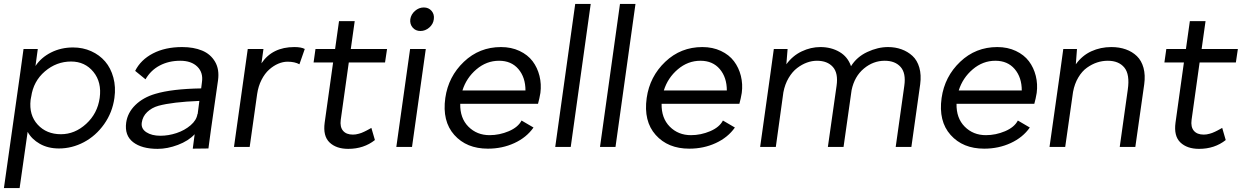

<svg xmlns="http://www.w3.org/2000/svg" viewBox="-20 -750 6338 980"><path d="M172.9 -500 161.1 -413.1Q189.9 -456.5 240.7 -482.2Q291.5 -507.8 353 -507.8Q402.8 -507.8 445.3 -488.8Q487.8 -469.7 516.6 -436.3Q545.4 -402.8 558.6 -354.2Q571.8 -305.7 564 -250Q553.7 -175.8 511.5 -116.2Q469.2 -56.6 408.4 -24.4Q347.7 7.8 280.8 7.8Q225.1 7.8 183.3 -15.9Q141.6 -39.6 121.1 -77.1L80.1 210H0L84 -382.8L100.1 -500ZM136.2 -240.2Q127.4 -162.6 172.4 -113.8Q217.3 -64.9 291 -64.9Q361.8 -64.9 419.7 -117.7Q477.5 -170.4 488.8 -250Q500 -330.1 456.8 -383.1Q413.6 -436 342.8 -436Q268.1 -436 209.2 -385.7Q150.4 -335.4 139.2 -255.9V-256.8Z M909.7 -509.8Q968.3 -509.8 1011.5 -491.9Q1054.7 -474.1 1077.6 -435.1Q1100.6 -396 1092.8 -339.8L1057.6 -94.2Q1055.2 -75.7 1050.3 -40.5Q1045.4 -5.4 1043.9 7.8L963.9 8.8Q966.8 -16.1 973.6 -64.9Q941.9 -30.8 888.2 -10.5Q834.5 9.8 784.7 9.8Q703.6 9.8 659.4 -24.4Q615.2 -58.6 624 -124Q631.3 -175.3 671.1 -214.1Q710.9 -252.9 772.9 -271Q857.9 -296.4 1006.8 -298.8L1010.7 -330.1Q1018.1 -379.4 987.3 -409.7Q956.5 -439.9 899.9 -439.9Q841.8 -439.9 795.7 -415.8Q749.5 -391.6 722.7 -345.2L669.9 -388.2Q698.2 -444.8 760.7 -477.3Q823.2 -509.8 909.7 -509.8ZM703.6 -124Q699.2 -93.3 726.8 -75.2Q754.4 -57.1 798.8 -57.1Q839.8 -57.1 881.1 -70.8Q922.4 -84.5 952.9 -110.6Q983.4 -136.7 987.8 -168L988.8 -167L997.6 -234.9Q859.9 -229.5 788.6 -210Q754.4 -200.2 731.2 -178Q708 -155.8 703.6 -124Z M1482.4 -509.8Q1518.1 -509.8 1535.6 -500L1508.3 -421.9Q1484.4 -435.1 1447.8 -435.1Q1424.3 -435.1 1400.1 -424.8Q1376 -414.6 1353.8 -394.8Q1331.5 -375 1314.9 -342.5Q1298.3 -310.1 1292.5 -270L1254.4 0H1174.3L1244.6 -500H1324.7L1314.5 -426.8Q1370.1 -509.8 1482.4 -509.8Z M1719.2 -138.2Q1714.4 -102.1 1731 -82.5Q1747.6 -63 1781.2 -63Q1788.6 -63 1795.9 -64Q1803.2 -64.9 1811.3 -67.4Q1819.3 -69.8 1824.5 -71.5Q1829.6 -73.2 1838.6 -77.6Q1847.7 -82 1850.6 -83.5Q1853.5 -85 1863.8 -90.6Q1874 -96.2 1875.5 -97.2L1893.6 -35.2Q1836.9 9.8 1757.3 9.8Q1696.3 9.8 1662.1 -22.9Q1627.9 -55.7 1637.2 -124L1680.2 -431.2H1580.6L1590.3 -500H1690.4L1710.4 -642.1H1790.5L1770.5 -500H1955.6L1945.3 -431.2H1760.3Z M2074.2 -651.9Q2078.1 -676.8 2098.1 -694.3Q2118.2 -711.9 2143.1 -711.9Q2168 -711.9 2182.9 -694.3Q2197.8 -676.8 2194.3 -651.9Q2191.4 -627 2171.1 -609.4Q2150.9 -591.8 2126 -591.8Q2101.1 -591.8 2086.2 -609.4Q2071.3 -627 2074.2 -651.9ZM2002.9 0 2073.2 -500H2153.3L2083 0Z M2470.2 8.8Q2361.3 8.8 2298.8 -61.3Q2236.3 -131.3 2252.9 -250Q2268.6 -359.4 2347.7 -434.6Q2426.8 -509.8 2537.1 -509.8Q2589.8 -509.8 2631.8 -490Q2673.8 -470.2 2698.5 -437.5Q2723.1 -404.8 2733.6 -362.8Q2744.1 -320.8 2738.3 -275.9Q2733.4 -246.1 2726.1 -220.2H2329.1Q2327.6 -147 2370.8 -103.5Q2414.1 -60.1 2479 -60.1Q2529.3 -60.1 2576.9 -80.3Q2624.5 -100.6 2642.1 -134.8L2703.1 -99.1Q2667.5 -48.3 2605.7 -19.8Q2543.9 8.8 2470.2 8.8ZM2340.3 -288.1H2662.1Q2662.1 -355 2626 -397.5Q2589.8 -439.9 2527.3 -439.9Q2463.4 -439.9 2411.9 -396.2Q2360.4 -352.5 2340.3 -288.1Z M2916 -730H2995.1L2893.1 0H2814Z M3144.5 -730H3223.6L3121.6 0H3042.5Z M3498 8.8Q3389.2 8.8 3326.7 -61.3Q3264.2 -131.3 3280.8 -250Q3296.4 -359.4 3375.5 -434.6Q3454.6 -509.8 3564.9 -509.8Q3617.7 -509.8 3659.7 -490Q3701.7 -470.2 3726.3 -437.5Q3751 -404.8 3761.5 -362.8Q3772 -320.8 3766.1 -275.9Q3761.2 -246.1 3753.9 -220.2H3356.9Q3355.5 -147 3398.7 -103.5Q3441.9 -60.1 3506.8 -60.1Q3557.1 -60.1 3604.7 -80.3Q3652.3 -100.6 3669.9 -134.8L3731 -99.1Q3695.3 -48.3 3633.5 -19.8Q3571.8 8.8 3498 8.8ZM3368.2 -288.1H3689.9Q3689.9 -355 3653.8 -397.5Q3617.7 -439.9 3555.2 -439.9Q3491.2 -439.9 3439.7 -396.2Q3388.2 -352.5 3368.2 -288.1Z M4512.7 -509.8Q4549.8 -509.8 4581.5 -498.3Q4613.3 -486.8 4637.5 -464.6Q4661.6 -442.4 4672.4 -405Q4683.1 -367.7 4676.8 -319.8L4631.8 0H4551.8L4595.7 -312Q4605 -376.5 4576.9 -408.2Q4548.8 -439.9 4495.6 -439.9Q4437 -439.9 4389.2 -399.9Q4341.3 -359.9 4326.7 -290L4285.6 0H4205.6L4250 -312Q4259.3 -376.5 4231.2 -408.2Q4203.1 -439.9 4149.9 -439.9Q4124.5 -439.9 4098.9 -430.7Q4073.2 -421.4 4048.8 -402.8Q4024.4 -384.3 4005.4 -352.3Q3986.3 -320.3 3978.5 -278.8L3939.9 0H3859.9L3913.6 -382.8L3929.7 -500H4000L3993.7 -421.9Q4025.9 -465.8 4072.3 -487.8Q4118.7 -509.8 4167 -509.8Q4222.2 -509.8 4264.6 -485.1Q4307.1 -460.4 4323.7 -412.1Q4353 -459.5 4406.7 -484.6Q4460.4 -509.8 4512.7 -509.8Z M5003.4 8.8Q4894.5 8.8 4832 -61.3Q4769.5 -131.3 4786.1 -250Q4801.8 -359.4 4880.9 -434.6Q4960 -509.8 5070.3 -509.8Q5123 -509.8 5165 -490Q5207 -470.2 5231.7 -437.5Q5256.3 -404.8 5266.8 -362.8Q5277.3 -320.8 5271.5 -275.9Q5266.6 -246.1 5259.3 -220.2H4862.3Q4860.8 -147 4904.1 -103.5Q4947.3 -60.1 5012.2 -60.1Q5062.5 -60.1 5110.1 -80.3Q5157.7 -100.6 5175.3 -134.8L5236.3 -99.1Q5200.7 -48.3 5138.9 -19.8Q5077.1 8.8 5003.4 8.8ZM4873.5 -288.1H5195.3Q5195.3 -355 5159.2 -397.5Q5123 -439.9 5060.5 -439.9Q4996.6 -439.9 4945.1 -396.2Q4893.6 -352.5 4873.5 -288.1Z M5652.3 -509.8Q5693.4 -509.8 5726.3 -498Q5759.3 -486.3 5783 -463.4Q5806.6 -440.4 5816.7 -403.6Q5826.7 -366.7 5820.3 -319.8L5774.9 0H5695.3L5736.3 -292Q5747.6 -370.1 5719 -405Q5690.4 -439.9 5634.3 -439.9Q5606.4 -439.9 5579.8 -431.2Q5553.2 -422.4 5528.1 -404.5Q5502.9 -386.7 5483.9 -354.7Q5464.8 -322.8 5457 -280.8L5417 0H5336.9L5391.1 -382.8L5407.2 -500H5477.1L5471.2 -421.9Q5503.4 -466.8 5550.5 -488.3Q5597.7 -509.8 5652.3 -509.8Z M6062 -138.2Q6057.1 -102.1 6073.7 -82.5Q6090.3 -63 6124 -63Q6131.3 -63 6138.7 -64Q6146 -64.9 6154.1 -67.4Q6162.1 -69.8 6167.2 -71.5Q6172.4 -73.2 6181.4 -77.6Q6190.4 -82 6193.4 -83.5Q6196.3 -85 6206.5 -90.6Q6216.8 -96.2 6218.3 -97.2L6236.3 -35.2Q6179.7 9.8 6100.1 9.8Q6039.1 9.8 6004.9 -22.9Q5970.7 -55.7 5980 -124L6022.9 -431.2H5923.3L5933.1 -500H6033.2L6053.2 -642.1H6133.3L6113.3 -500H6298.3L6288.1 -431.2H6103Z"/></svg>

Font: Human Sans
Style: Italic
Weight: 400
Italic angle: -8°
Designer: Tim Radville
Foundry: Continuum
Version: Version 1.000;FEAKit 1.0